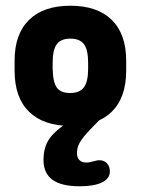

<svg xmlns="http://www.w3.org/2000/svg" viewBox="-20 -429 492 671"><path d="M31 -217V-182Q31 -88 81.5 -38.5Q132 11 226 11Q320 11 370.5 -38.5Q421 -88 421 -182V-217Q421 -310 370.5 -359.5Q320 -409 226 -409Q132 -409 81.5 -359.5Q31 -310 31 -217ZM288 -209V-189Q288 -144 273.5 -124Q259 -104 225 -104Q192 -104 178.5 -123Q165 -142 164 -189V-209Q164 -255 178.5 -274.5Q193 -294 226 -294Q259 -294 273.5 -274.5Q288 -255 288 -209ZM331 -13H235Q178 22 155 52.5Q132 83 132 130Q132 176 163 199Q194 222 259 222Q309 222 336.5 208.5Q364 195 364 170Q364 153 354 142Q344 131 328 131Q326 131 323.5 131Q321 131 318 132Q299 137 293.5 138Q288 139 281 139Q266 139 257.5 130.5Q249 122 249 106Q249 88 257 72.5Q265 57 283 37Q301 17 331 -13Z"/></svg>

Font: Beiruti ExtraBold
Style: Regular
Weight: 800
Designer: Arlette Boutros
Foundry: Boutros
Version: Version 1.41